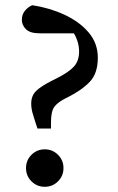

<svg xmlns="http://www.w3.org/2000/svg" viewBox="-20 -706 452 738"><path d="M152 12Q122 12 101 -9Q80 -30 80 -60Q80 -90 101 -111Q122 -132 152 -132Q182 -132 203 -111Q224 -90 224 -60Q224 -30 203 -9Q182 12 152 12ZM356 -484Q356 -424 325 -391.5Q294 -359 240 -332L232 -328Q202 -313 189 -295.5Q176 -278 176 -236V-212H124L116 -236Q110 -254 105 -272Q100 -290 100 -308Q100 -338 119 -356.5Q138 -375 180 -396L196 -404Q244 -428 264 -450Q284 -472 284 -508Q284 -544 264 -578H132Q96 -578 80 -593.5Q64 -609 64 -630Q64 -651 76.5 -665.5Q89 -680 104 -686Q170 -676 227.5 -649.5Q285 -623 320.5 -581.5Q356 -540 356 -484Z"/></svg>

Font: Source Serif 4 Caption
Style: Regular
Weight: 400
Designer: Frank Grießhammer
Foundry: Adobe Systems Incorporated
Version: Version 4.004;hotconv 1.0.117;makeotfexe 2.5.65602